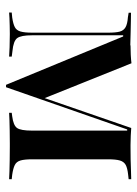

<svg xmlns="http://www.w3.org/2000/svg" viewBox="73 -529 467 653"><g transform="rotate(90 306.5 -202.5)"><path d="M100 -78.2Q100 -40.3 109.7 -27.4Q119.4 -14.5 154 -11.3L172.6 -8.9V0Q161.3 -0.8 141.1 -1.6Q121 -2.4 96 -2.4Q80.6 -2.4 66.9 -2Q53.2 -1.6 41.9 -1.2Q30.6 -0.8 22.6 0V-8.9L39.5 -10.5Q61.3 -13.7 72.2 -19.4Q83.1 -25 87.1 -38.7Q91.1 -52.4 91.1 -78.2V-337.1Q91.1 -362.9 87.5 -376.2Q83.9 -389.5 72.6 -396Q61.3 -402.4 38.7 -404L23.4 -406.5V-414.5Q34.7 -414.5 51.6 -414.1Q68.5 -413.7 89.5 -413.3Q110.5 -412.9 134.7 -412.1L133.9 -412.9Q150.8 -412.9 166.5 -413.7Q182.3 -414.5 195.2 -416.1L316.9 -112.9L304.8 -95.2L415.3 -415.3Q427.4 -414.5 441.9 -413.7Q456.5 -412.9 472.6 -412.9H478.2Q503.2 -412.9 523.8 -413.3Q544.4 -413.7 561.3 -414.5Q578.2 -415.3 589.5 -415.3V-406.5L574.2 -404.8Q551.6 -402.4 540.7 -396.4Q529.8 -390.3 525.8 -376.6Q521.8 -362.9 521.8 -337.1V-78.2Q521.8 -52.4 525.8 -38.7Q529.8 -25 541.1 -19.4Q552.4 -13.7 574.2 -10.5L589.5 -8.9V0Q578.2 -0.8 561.7 -1.2Q545.2 -1.6 524.2 -2Q503.2 -2.4 479 -2.4H472.6H467.7Q445.2 -2.4 425.4 -2Q405.6 -1.6 389.9 -1.2Q374.2 -0.8 363.7 0V-8.9L375.8 -10.5Q406.5 -14.5 415.3 -27Q424.2 -39.5 424.2 -78.2V-401.6H420.2L276.6 10.5H268.5L104 -387.9H100Z"/></g></svg>

Font: Playfair 144pt SemiCondensed SemiBold
Style: Regular
Weight: 600
Width: 4
Designer: Claus Eggers Sørensen
Foundry: Claus Eggers Sørensen
Version: Version 2.203